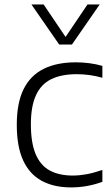

<svg xmlns="http://www.w3.org/2000/svg" viewBox="-20 -828 500 858"><path d="M298 9.5Q220.5 9.5 166 -20.2Q111.5 -50 83.2 -111.8Q55 -173.5 55 -270.5Q55 -367.5 85.2 -429Q115.5 -490.5 174.5 -520Q233.5 -549.5 319 -549.5Q349 -549.5 379.8 -545.5Q410.5 -541.5 437.5 -533.5V-480.5Q409 -488.5 380.8 -492.5Q352.5 -496.5 323 -496.5Q254.5 -496.5 209 -474.2Q163.5 -452 140.8 -402.5Q118 -353 118 -272.5Q118 -190 139.2 -139.5Q160.5 -89 202.2 -66.2Q244 -43.5 305 -43.5Q334 -43.5 366 -49.2Q398 -55 437.5 -68.5V-15.5Q403.5 -3 368.5 3.2Q333.5 9.5 298 9.5ZM244.5 -629 120.5 -808H175L282 -649.5H264L371 -808H425.5L301.5 -629Z"/></svg>

Font: Encode Sans SemiExpanded Light
Style: Regular
Weight: 300
Width: 6
Designer: Multiple Designers
Foundry: Impallari Type
Version: Version 3.002